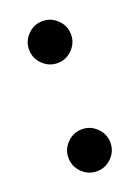

<svg xmlns="http://www.w3.org/2000/svg" viewBox="-100 -536 412 567"><g transform="rotate(-20 106.0 -252.0)"><path d="M40 -422Q40 -449 59.5 -468.5Q79 -488 106 -488Q133 -488 152.5 -468.5Q172 -449 172 -422Q172 -395 152.5 -375.5Q133 -356 106 -356Q79 -356 59.5 -375.5Q40 -395 40 -422ZM40 -82Q40 -109 59.5 -128.5Q79 -148 106 -148Q133 -148 152.5 -128.5Q172 -109 172 -82Q172 -55 152.5 -35.5Q133 -16 106 -16Q79 -16 59.5 -35.5Q40 -55 40 -82Z"/></g></svg>

Font: Prompt Medium
Style: Regular
Weight: 500
Designer: Katatrad Team
Foundry: CadsonDemak
Version: Version 1.000